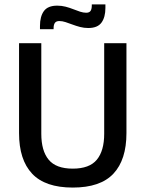

<svg xmlns="http://www.w3.org/2000/svg" viewBox="-20 -834 657 867"><path d="M308.5 13Q184 13 125 -49.8Q66 -112.5 66 -233V-639H166.5V-230Q166.5 -153 199.8 -112.8Q233 -72.5 308.5 -72.5Q384 -72.5 417.2 -112.8Q450.5 -153 450.5 -230V-639H551V-233Q551 -112.5 492.2 -49.8Q433.5 13 308.5 13ZM378.5 -707.5Q359.5 -707.5 341.5 -712.2Q323.5 -717 307 -723.2Q290.5 -729.5 275.8 -734.2Q261 -739 248 -739Q234 -739 228 -730.8Q222 -722.5 222 -706.5V-702H160.5V-717Q160.5 -759.5 178.2 -784Q196 -808.5 238.5 -808.5Q258 -808.5 276.2 -803.8Q294.5 -799 310.8 -792.5Q327 -786 341.8 -781.2Q356.5 -776.5 369 -776.5Q383.5 -776.5 389 -784.8Q394.5 -793 394.5 -809.5V-814H456V-798.5Q456 -756 438.2 -731.8Q420.5 -707.5 378.5 -707.5Z"/></svg>

Font: Anek Latin Medium
Style: Regular
Weight: 500
Designer: Yesha Goshar
Foundry: Ek Type
Version: Version 1.003